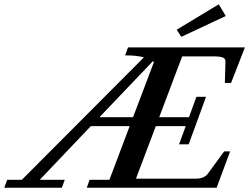

<svg xmlns="http://www.w3.org/2000/svg" viewBox="-92 -887 1177 907"><path d="M764.6 -712.9 742.7 -746.6 941.4 -866.7 974.6 -811.5ZM-71.8 0 -58.1 -37.6H11.2L587.9 -616.2Q551.8 -625.5 499 -625.5L512.7 -663.1H1064.9L999.5 -495.1H970.2L973.1 -597.2Q973.1 -610.4 960.4 -615.5Q947.8 -620.6 915.5 -620.6H768.6L660.2 -333.5H800.8L835.9 -429.7H881.3L799.3 -205.1H753.9L785.2 -291H644L550.3 -43H833Q873 -43 890.6 -67.4L966.8 -171.9H995.1L931.2 0H317.9L331.1 -37.6H424.8L520.5 -291H336.9L95.7 -37.6H213.9L200.2 0ZM635.3 -594.2Q634.3 -594.7 632.6 -595.9Q630.9 -597.2 629.9 -597.7L377.9 -333.5H536.6Z"/></svg>

Font: Elstob 8pt SemiBold
Style: Italic
Weight: 600
Italic angle: -20°
Designer: Peter S. Baker
Version: Version 1.015